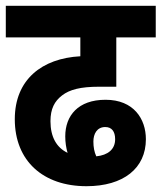

<svg xmlns="http://www.w3.org/2000/svg" viewBox="-20 -642 557 662"><path d="M278 0C406 0 483 -62 483 -162C483 -232 441 -298 344 -298C249 -298 205 -243 205 -172C205 -151 208 -132 213 -115C175 -133 154 -170 154 -224C154 -267 168 -293 194 -313C220 -333 257 -343 322 -343H381V-513H517V-622H0V-513H257V-448C125 -441 31 -368 31 -231C31 -87 129 0 278 0ZM302 -154C302 -180 314 -204 343 -204C365 -204 377 -189 377 -162C377 -127 352 -107 312 -103C305 -118 302 -135 302 -154Z"/></svg>

Font: Noto Sans Devanagari Condensed
Style: Bold
Weight: 700
Width: 3
Designer: Jelle Bosma - Monotype Design Team
Foundry: Monotype Imaging Inc.
Version: Version 2.004